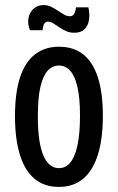

<svg xmlns="http://www.w3.org/2000/svg" viewBox="-20 -724 464 756"><path d="M212 12Q154 12 115.5 -20.5Q77 -53 58 -115.5Q39 -178 39 -266Q39 -359 59 -419.5Q79 -480 118 -510Q157 -540 212 -540Q269 -540 307 -510.5Q345 -481 365 -420.5Q385 -360 385 -268Q385 -176 365 -113.5Q345 -51 306.5 -19.5Q268 12 212 12ZM212 -62Q239 -62 257 -84Q275 -106 285 -152Q295 -198 295 -267Q295 -340 284.5 -383.5Q274 -427 255.5 -446.5Q237 -466 212 -466Q187 -466 168.5 -446.5Q150 -427 139.5 -383.5Q129 -340 129 -266Q129 -163 150.5 -112.5Q172 -62 212 -62ZM272 -595Q255 -595 240.5 -601.5Q226 -608 213 -617Q200 -626 189 -632.5Q178 -639 168 -639Q158 -639 153 -628.5Q148 -618 148 -605H98Q88 -630 92 -652.5Q96 -675 112 -689.5Q128 -704 152 -704Q168 -704 182 -697Q196 -690 208.5 -681.5Q221 -673 232.5 -666.5Q244 -660 255 -660Q267 -660 272.5 -670.5Q278 -681 279 -695H328Q334 -669 330.5 -646Q327 -623 313 -609Q299 -595 272 -595Z"/></svg>

Font: Bricolage Grotesque 24pt Condensed
Style: Regular
Weight: 400
Width: 3
Designer: Mathieu Triay
Foundry: Atelier Triay
Version: Version 1.001;gftools[0.9.33.dev8+g029e19f]